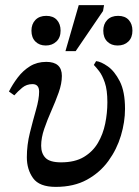

<svg xmlns="http://www.w3.org/2000/svg" viewBox="-20 -721 542 751"><path d="M198 10Q134 10 109.5 -24Q85 -58 85 -106Q85 -154 97 -202Q109 -250 121 -292Q133 -334 133 -362Q133 -392 107 -392Q84 -392 67 -378Q50 -364 36 -348L15 -363Q29 -391 49.5 -418Q70 -445 97.5 -462Q125 -479 161 -479Q222 -479 222 -424Q222 -394 209.5 -359Q197 -324 181 -288Q165 -252 153 -217Q141 -182 141 -151Q141 -121 158 -103.5Q175 -86 219 -86Q273 -86 308 -107Q343 -128 363 -162Q383 -196 391.5 -237.5Q400 -279 400 -321Q400 -369 390 -398Q380 -427 367.5 -443Q355 -459 347 -467L356 -482Q375 -480 401.5 -461.5Q428 -443 448.5 -403Q469 -363 469 -295Q469 -244 453 -190.5Q437 -137 404 -91.5Q371 -46 320 -18Q269 10 198 10ZM276 -521H236L288 -701H387L383 -678ZM440 -543Q415 -543 399.5 -558.5Q384 -574 384 -601Q384 -627 399.5 -643Q415 -659 442 -659Q469 -659 483.5 -643Q498 -627 498 -601Q498 -574 482 -558.5Q466 -543 440 -543ZM159 -543Q134 -543 118.5 -558.5Q103 -574 103 -601Q103 -627 118.5 -643Q134 -659 161 -659Q188 -659 202.5 -643Q217 -627 217 -601Q217 -574 200.5 -558.5Q184 -543 159 -543Z"/></svg>

Font: STIX Two Text Medium
Style: Italic
Weight: 500
Italic angle: -12°
Designer: Ross Mills, John Hudson & Paul Hanslow, Tiro Typeworks Ltd; with prior portions MicroPress Inc. and Coen Hoffman, Elsevi
Foundry: Tiro Typeworks Ltd
Version: Version 2.13 b171